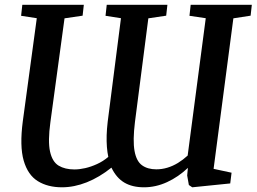

<svg xmlns="http://www.w3.org/2000/svg" viewBox="-20 -763 1064 796"><path d="M237 13.5Q178 13.5 136.8 -12Q95.5 -37.5 78.2 -97.2Q61 -157 74.5 -260L132.5 -687.5L67.5 -697.5L72.5 -743H327.5L322.5 -698L247.5 -687L189 -257Q178 -177 187.5 -134.5Q197 -92 223.2 -76.2Q249.5 -60.5 288.5 -60.5Q309.5 -60.5 333.5 -66Q357.5 -71.5 382.2 -82.8Q407 -94 429 -112.5Q425 -131 423.2 -153.8Q421.5 -176.5 422.2 -202.5Q423 -228.5 426.5 -258.5L481.5 -687.5L417.5 -697.5L422.5 -743H674L669 -698L595 -687L539.5 -257Q530 -180 537.8 -137.2Q545.5 -94.5 568.8 -77.8Q592 -61 628 -61Q651.5 -61 674 -67.8Q696.5 -74.5 717.8 -87.5Q739 -100.5 758 -118L833 -687.5L765.5 -697.5L770.5 -743H1024L1019 -698L947.5 -687L865.5 -63L940 -47L934.5 -2.5L777 13.5L763 4L756 -35.5L759 -67Q719.5 -29.5 672.8 -8Q626 13.5 577 13.5Q528.5 13.5 495.5 -6Q462.5 -25.5 442 -68Q392 -28 339.8 -7.2Q287.5 13.5 237 13.5Z"/></svg>

Font: Merriweather Medium
Style: Italic
Weight: 500
Italic angle: -7.8°
Version: Version 2.101